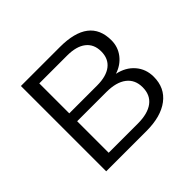

<svg xmlns="http://www.w3.org/2000/svg" viewBox="-132 -699 858 858"><g transform="rotate(-45 297.5 -269.5)"><path d="M91.8 0V-539.1H337.9Q522.5 -539.1 522.5 -397.5Q522.5 -355.5 497.6 -323.2Q472.7 -291 430.7 -277.3Q481.4 -266.6 511.2 -231.9Q541 -197.3 541 -148.4Q541 -78.1 489.3 -39.1Q437.5 0 346.7 0ZM158.2 -50.8H342.8Q405.3 -50.8 439 -76.2Q472.7 -101.6 472.7 -150.4Q472.7 -198.2 439 -224.1Q405.3 -250 342.8 -250H158.2ZM158.2 -299.8H334Q392.6 -299.8 423.8 -324.2Q455.1 -348.6 455.1 -394.5Q455.1 -440.4 423.8 -464.8Q392.6 -489.3 334 -489.3H158.2Z"/></g></svg>

Font: Min Sans Light
Style: Regular
Weight: 300
Designer: Jinseong-Kim, NotoSansCJK, Nunito
Foundry: Jinseong-Kim
Version: Version 1.400;Glyphs 3.1.2 (3151)